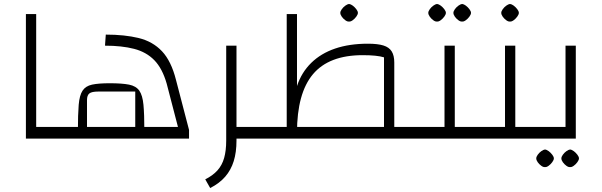

<svg xmlns="http://www.w3.org/2000/svg" viewBox="-20 -701 3042 971"><path d="M111 0V-630H163V-59H273V0ZM273 0V-59Q286 -59 289.5 -51Q293 -43 293 -29Q293 -16 289.5 -8Q286 0 273 0Z M273 0V-59H880L823 -278Q801 -355 760.5 -396.5Q720 -438 658 -454Q596 -470 511 -470L515 -526Q611 -526 682 -508.5Q753 -491 799.5 -441.5Q846 -392 870 -297L936 -44V0ZM420 -42H664V-238H477Q444 -238 432 -228.5Q420 -219 420 -195ZM374 -42Q374 -123 378 -171Q382 -219 397.5 -242.5Q413 -266 445.5 -273Q478 -280 535 -280Q597 -280 632.5 -273Q668 -266 684.5 -242.5Q701 -219 705.5 -171Q710 -123 710 -42ZM273 0Q260 0 256.5 -8Q253 -16 253 -29Q253 -43 256.5 -51Q260 -59 273 -59Z M1176 0V-59H1286V0ZM1043 250 1018 206Q1056 187 1079.5 161Q1103 135 1113.5 98Q1124 61 1124 10V-470H1176V10Q1176 69 1162 114Q1148 159 1119 192.5Q1090 226 1043 250ZM1286 0V-59Q1299 -59 1302.5 -51Q1306 -43 1306 -29Q1306 -16 1302.5 -8Q1299 0 1286 0Z M1974 0V-59H2084V0ZM1922 0V-411Q1887 -422 1814 -422Q1644 -422 1563 -326Q1482 -230 1482 -30H1430V-630H1482V-266Q1505 -335 1554 -383Q1603 -431 1675 -455.5Q1747 -480 1841 -480Q1890 -480 1919 -471Q1948 -462 1961 -441Q1974 -420 1974 -385V0ZM1286 0V-59H1922V0ZM1286 0Q1273 0 1269.5 -8Q1266 -16 1266 -29Q1266 -43 1269.5 -51Q1273 -59 1286 -59ZM2084 0V-59Q2097 -59 2100.5 -51Q2104 -43 2104 -29Q2104 -16 2100.5 -8Q2097 0 2084 0ZM1745 -592Q1737 -591 1726.5 -598.5Q1716 -606 1708.5 -616.5Q1701 -627 1701 -636Q1701 -644 1708.5 -654.5Q1716 -665 1726.5 -672.5Q1737 -680 1745 -681Q1754 -680 1764 -672.5Q1774 -665 1782 -654.5Q1790 -644 1790 -636Q1790 -628 1782 -617Q1774 -606 1763.5 -598.5Q1753 -591 1745 -592Z M2280 0V-59H2390V0ZM2084 0V-59H2260L2228 -26V-470H2280V0ZM2084 0Q2071 0 2067.5 -8Q2064 -16 2064 -29Q2064 -43 2067.5 -51Q2071 -59 2084 -59ZM2390 0V-59Q2403 -59 2406.5 -51Q2410 -43 2410 -29Q2410 -16 2406.5 -8Q2403 0 2390 0ZM2190 -592Q2182 -591 2171.5 -598.5Q2161 -606 2153.5 -616.5Q2146 -627 2146 -636Q2146 -644 2153.5 -654.5Q2161 -665 2171.5 -672.5Q2182 -680 2190 -681Q2199 -680 2209 -672.5Q2219 -665 2227 -654.5Q2235 -644 2235 -636Q2235 -628 2227 -617Q2219 -606 2208.5 -598.5Q2198 -591 2190 -592ZM2317 -592Q2309 -591 2298.5 -598.5Q2288 -606 2280.5 -616.5Q2273 -627 2273 -636Q2273 -644 2280.5 -654.5Q2288 -665 2298.5 -672.5Q2309 -680 2317 -681Q2326 -680 2336 -672.5Q2346 -665 2354 -654.5Q2362 -644 2362 -636Q2362 -628 2354 -617Q2346 -606 2335.5 -598.5Q2325 -591 2317 -592Z M2586 0V-59H2696V0ZM2390 0V-59H2566L2534 -26V-470H2586V0ZM2390 0Q2377 0 2373.5 -8Q2370 -16 2370 -29Q2370 -43 2373.5 -51Q2377 -59 2390 -59ZM2696 0V-59Q2709 -59 2712.5 -51Q2716 -43 2716 -29Q2716 -16 2712.5 -8Q2709 0 2696 0ZM2559 -592Q2551 -591 2540.5 -598.5Q2530 -606 2522.5 -616.5Q2515 -627 2515 -636Q2515 -644 2522.5 -654.5Q2530 -665 2540.5 -672.5Q2551 -680 2559 -681Q2568 -680 2578 -672.5Q2588 -665 2596 -654.5Q2604 -644 2604 -636Q2604 -628 2596 -617Q2588 -606 2577.5 -598.5Q2567 -591 2559 -592Z M2696 0V-59H2872L2840 -26V-470H2892V0ZM2696 0Q2683 0 2679.5 -8Q2676 -16 2676 -29Q2676 -43 2679.5 -51Q2683 -59 2696 -59ZM2736 144Q2728 145 2717.5 137.5Q2707 130 2699.5 119.5Q2692 109 2692 100Q2692 92 2699.5 81.5Q2707 71 2717.5 63.5Q2728 56 2736 55Q2745 56 2755 63.5Q2765 71 2773 81.5Q2781 92 2781 100Q2781 108 2773 119Q2765 130 2754.5 137.5Q2744 145 2736 144ZM2863 144Q2855 145 2844.5 137.5Q2834 130 2826.5 119.5Q2819 109 2819 100Q2819 92 2826.5 81.5Q2834 71 2844.5 63.5Q2855 56 2863 55Q2872 56 2882 63.5Q2892 71 2900 81.5Q2908 92 2908 100Q2908 108 2900 119Q2892 130 2881.5 137.5Q2871 145 2863 144Z"/></svg>

Font: Changa ExtraLight
Style: Regular
Weight: 250
Designer: Eduardo Rodriguez Tunni
Foundry: Eduardo Rodriguez Tunni
Version: Version 3.002; ttfautohint (v1.8.2)